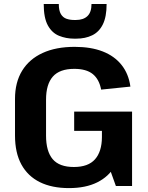

<svg xmlns="http://www.w3.org/2000/svg" viewBox="-20 -949 753 979"><path d="M331.5 10.1Q244.8 10.1 183.3 -20.2Q121.8 -50.6 89.1 -110.2Q56.5 -169.9 56.5 -258.1V-444.8Q56.5 -529 92.7 -588.2Q128.9 -647.4 196.9 -678.7Q264.8 -710.1 360.8 -710.1Q443.8 -710.1 503.7 -686.7Q563.5 -663.4 599.7 -618Q635.9 -572.6 644.9 -507.4L495.7 -492.1Q485.8 -544.7 453.1 -571.3Q420.3 -597.9 358.7 -597.9Q284.2 -597.9 249.5 -558.6Q214.8 -519.2 214.8 -441.2V-257.6Q214.8 -177.6 248.5 -137.6Q282.3 -97.5 356.8 -97.5Q429.8 -97.5 464.5 -136.8Q499.2 -176.1 499.7 -249.2L595.9 -227.1Q595.9 -154.4 565 -101.2Q534.1 -48.1 475.4 -19Q416.6 10.1 331.5 10.1ZM499.7 -199V-345.1L549.6 -281.7H358.2V-380.1H653.4V-0.5H570.9ZM358.2 -751.9Q316.9 -751.9 281 -766.5Q245.1 -781.1 224 -819.5Q202.9 -857.9 202.9 -928.6H279.8Q279.8 -895.3 290.3 -877.4Q300.8 -859.6 319 -853.3Q337.2 -847.1 358.2 -847.1H366.8Q405.2 -847.1 425.9 -867Q446.6 -886.8 446.6 -928.6H523.6Q523.6 -863.5 504.5 -824.9Q485.5 -786.2 450.3 -769.1Q415.2 -751.9 368.2 -751.9Z"/></svg>

Font: Pathway Extreme 8pt Thin 12pt
Style: Regular
Weight: 100
Version: Version 1.001;gftools[0.9.26]